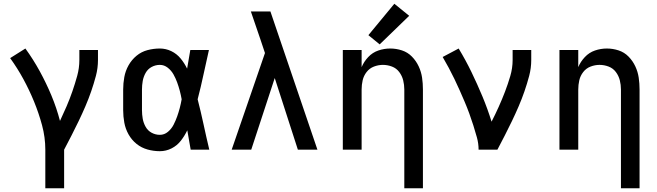

<svg xmlns="http://www.w3.org/2000/svg" viewBox="-20 -796 3496 1021"><path d="M221 205H321V0Q341 -38 360.5 -76Q380 -114 398.5 -152.5Q417 -191 434 -230.5Q451 -270 465 -310.5Q479 -351 490 -392.5Q501 -434 501 -477V-530H402V-477Q402 -434 390.5 -392.5Q379 -351 365 -310.5Q351 -270 334 -230.5Q317 -191 299 -153Q281 -222 253.5 -288Q226 -354 191.5 -417Q157 -480 115 -538L34 -487Q73 -433 104.5 -375Q136 -317 161 -256Q186 -195 203.5 -130.5Q221 -66 221 0Z M830 8Q863 8 892.5 -7Q922 -22 942 -48Q962 -74 976 -103Q985 -52 994 0H1093Q1077 -67 1062.5 -134.5Q1048 -202 1031 -268Q1048 -333 1062 -399Q1076 -465 1091 -530H992Q983 -481 975 -431Q961 -460 940.5 -485Q920 -510 891 -524Q862 -538 830 -538Q797 -538 764.5 -529.5Q732 -521 706 -499.5Q680 -478 663.5 -448.5Q647 -419 641 -386Q635 -353 635 -320V-210Q635 -177 641 -144Q647 -111 663.5 -81.5Q680 -52 706 -31Q732 -10 764.5 -1Q797 8 830 8ZM830 -79Q807 -79 786.5 -90Q766 -101 754.5 -121.5Q743 -142 739 -164.5Q735 -187 735 -210V-320Q735 -343 739 -365.5Q743 -388 754.5 -408.5Q766 -429 786.5 -440Q807 -451 830 -451Q853 -451 872 -436Q891 -421 902.5 -400.5Q914 -380 922 -358Q930 -336 936 -313.5Q942 -291 946 -268Q942 -245 936 -222Q930 -199 922 -176.5Q914 -154 903 -132.5Q892 -111 873 -95Q854 -79 830 -79Z M1212 0H1316L1441 -381L1483 -251L1564 0H1668L1418 -735H1314Q1327 -697 1340 -659Q1353 -621 1366 -583L1389 -514Z M2130 205H2229V-320Q2229 -352 2224.5 -383Q2220 -414 2206.5 -443Q2193 -472 2170.5 -495Q2148 -518 2117.5 -528Q2087 -538 2055 -538Q2023 -538 1992 -527.5Q1961 -517 1938 -492.5Q1915 -468 1903 -439V-530H1803V0H1903V-320Q1903 -345 1908.5 -369Q1914 -393 1929.5 -413Q1945 -433 1968.5 -442Q1992 -451 2016 -451Q2041 -451 2064.5 -442Q2088 -433 2103 -413Q2118 -393 2124 -369Q2130 -345 2130 -320ZM1999 -560 2156 -712 2077 -776 1939 -609Z M2525 0H2625Q2645 -38 2664.5 -76Q2684 -114 2702.5 -152.5Q2721 -191 2738 -230.5Q2755 -270 2769 -310.5Q2783 -351 2794 -392.5Q2805 -434 2805 -477V-530H2706V-477Q2706 -434 2693.5 -391.5Q2681 -349 2665.5 -308.5Q2650 -268 2632 -228Q2614 -188 2594 -149Q2573 -217 2545.5 -283Q2518 -349 2487 -413Q2456 -477 2419 -538L2334 -493Q2351 -464 2366.5 -435Q2382 -406 2396.5 -376Q2411 -346 2424.5 -315.5Q2438 -285 2451 -254.5Q2464 -224 2475.5 -192.5Q2487 -161 2497 -129.5Q2507 -98 2516 -65.5Q2525 -33 2525 0Z M3282 205H3381V-320Q3381 -352 3376.5 -383Q3372 -414 3358.5 -443Q3345 -472 3322.5 -495Q3300 -518 3269.5 -528Q3239 -538 3207 -538Q3175 -538 3144 -527.5Q3113 -517 3090 -492.5Q3067 -468 3055 -439V-530H2955V0H3055V-320Q3055 -345 3060.5 -369Q3066 -393 3081.5 -413Q3097 -433 3120.5 -442Q3144 -451 3168 -451Q3193 -451 3216.5 -442Q3240 -433 3255 -413Q3270 -393 3276 -369Q3282 -345 3282 -320Z"/></svg>

Font: Iosevka Sparkle Medium
Style: Regular
Weight: 500
Designer: Belleve Invis
Foundry: Belleve Invis
Version: Version 4.5.0; ttfautohint (v1.8.3)